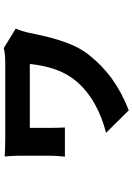

<svg xmlns="http://www.w3.org/2000/svg" viewBox="141 -748 717 1040"><g transform="rotate(-90 500.0 -228.5)"><path d="M723 -107C792 -192 822 -331 843 -436C846 -449 857 -489 865 -502L759 -567C729 -560 703 -559 673 -559H272C235 -559 199 -560 172 -562C174 -539 176 -511 176 -488V-315C176 -290 174 -265 171 -236H329C327 -264 327 -298 327 -312V-426H673C663 -330 637 -242 580 -175C511 -93 410 -41 300 -13L422 110C556 57 646 -10 723 -107Z"/></g></svg>

Font: Glow Sans SC Normal ExtraBold
Style: Regular
Weight: 800
Designer: Ryoko NISHIZUKA (kana, bopomofo & ideographs); Paul D. Hunt (Latin, Greek & Cyrillic); Sandoll Communications, Soo-young
Version: Version 0.93